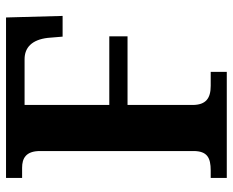

<svg xmlns="http://www.w3.org/2000/svg" viewBox="-86 -668 754 621"><g transform="rotate(-90 290.5 -357.0)"><path d="M26 0H369V-52H324C284 -52 262 -67 262 -111V-321H484V-380H262V-654H410C448 -654 473 -630 479 -579L483 -531H550L545 -714H26V-662H59C89 -662 113 -650 113 -604V-108C113 -63 91 -52 50 -52H26Z"/></g></svg>

Font: Noto Serif Myanmar SemiCondensed
Style: Bold
Weight: 700
Width: 4
Designer: Ben Mitchell and the Monotype Design Team
Foundry: Monotype Imaging Inc.
Version: Version 2.106